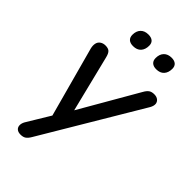

<svg xmlns="http://www.w3.org/2000/svg" viewBox="-266 -791 1063 1063"><g transform="rotate(45 265.0 -259.5)"><path d="M121 187Q102 187 91.5 178Q81 169 80.5 154Q80 139 89 123L184 -34L177 9L59 -425Q54 -445 57.5 -461Q61 -477 74 -486Q87 -495 105 -495Q127 -495 137.5 -485Q148 -475 154 -449L245 -82H215L432 -458Q443 -478 455 -486.5Q467 -495 487 -495Q506 -495 517.5 -485.5Q529 -476 530 -461.5Q531 -447 521 -429L176 151Q165 170 153 178.5Q141 187 121 187ZM396 -600Q374 -600 362 -611Q350 -622 350 -642Q350 -672 366.5 -689Q383 -706 412 -706Q434 -706 446 -695.5Q458 -685 458 -665Q458 -635 442 -617.5Q426 -600 396 -600ZM215 -600Q192 -600 180 -611Q168 -622 168 -642Q168 -672 184.5 -689Q201 -706 230 -706Q253 -706 265 -695.5Q277 -685 277 -665Q277 -635 261 -617.5Q245 -600 215 -600Z"/></g></svg>

Font: Nunito ExtraLight SemiBold
Style: Italic
Weight: 600
Italic angle: -9°
Version: Version 3.602